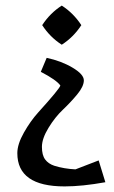

<svg xmlns="http://www.w3.org/2000/svg" viewBox="-20 -497 407 687"><path d="M42 51Q42 19 65.5 -22.5Q89 -64 117 -95Q193 -179 196 -191Q182 -211 126 -240L147 -290Q199 -279 239.5 -255Q280 -231 280 -209.5Q280 -188 256.5 -159.5Q233 -131 205 -104.5Q177 -78 153.5 -39.5Q130 -1 130 28.5Q130 58 141.5 73.5Q153 89 174 96Q209 107 250 109L333 77L357 155Q274 170 211 170Q42 170 42 51ZM271 -407Q243 -364 201 -337Q159 -364 131 -407Q159 -450 201 -477Q243 -450 271 -407Z"/></svg>

Font: Galdeano
Style: Regular
Weight: 400
Designer: Dario Manuel Muhafara
Foundry: Dario Manuel Muhafara
Version: Version 1.001